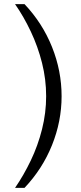

<svg xmlns="http://www.w3.org/2000/svg" viewBox="-20 -755 394 932"><path d="M99 -735Q186 -643 232.5 -527Q279 -411 279 -288Q279 -166 232.5 -50.5Q186 65 99 157H53Q95 96 129.5 24Q164 -48 184 -127.5Q204 -207 204 -288Q204 -370 184 -449.5Q164 -529 129.5 -602Q95 -675 53 -735Z"/></svg>

Font: Archivo SemiBold Light
Style: Regular
Weight: 300
Version: Version 2.001